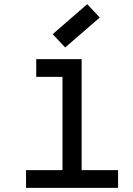

<svg xmlns="http://www.w3.org/2000/svg" viewBox="-20 -902 640 922"><path d="M280 0V-591L338 -533H154V-618H372V0ZM105 0V-85H547V0ZM293 -674 233 -738 399 -882 459 -818Z"/></svg>

Font: Victor Mono SemiBold
Style: Regular
Weight: 600
Monospace: yes
Designer: Rune Bjørnerås
Version: Version 1.561;gftools[0.9.30]